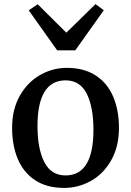

<svg xmlns="http://www.w3.org/2000/svg" viewBox="-20 -899 635 930"><path d="M38.6 0ZM556.2 -279.3Q556.2 -189 518.8 -123Q481.4 -57.1 420.7 -22.9Q359.9 11.2 291 11.2Q206.1 11.2 149.7 -26.4Q93.3 -64 65.9 -129.6Q38.6 -195.3 38.6 -279.8Q38.6 -369.1 75.9 -435.1Q113.3 -501 174.1 -535.6Q234.9 -570.3 303.2 -570.3Q388.2 -570.3 444.8 -532.7Q501.5 -495.1 528.8 -429.4Q556.2 -363.8 556.2 -279.3ZM297.4 -509.8Q230 -509.8 195.8 -454.3Q161.6 -398.9 161.6 -288.6Q161.6 -178.7 194.6 -114Q227.5 -49.3 297.4 -49.3Q432.6 -49.3 432.6 -270.5Q432.6 -380.4 400.1 -445.1Q367.7 -509.8 297.4 -509.8ZM162.6 -878.4 301.3 -740.7 442.4 -878.9 482.9 -849.6 344.7 -655.3H256.8L119.1 -849.1Z"/></svg>

Font: Merriweather
Style: Regular
Weight: 400
Designer: Eben Sorkin
Foundry: Eben Sorkin
Version: Version 1.584; ttfautohint (v1.6)